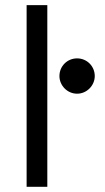

<svg xmlns="http://www.w3.org/2000/svg" viewBox="-20 -723 406 743"><path d="M83 -703.1V0H163.1V-703.1ZM278.3 -497.1C240.2 -497.1 210 -466.8 210 -428.7C210 -392.6 240.2 -360.4 278.3 -360.4C316.4 -360.4 346.7 -392.6 346.7 -428.7C346.7 -466.8 316.4 -497.1 278.3 -497.1Z"/></svg>

Font: Sen-gleads
Style: Regular
Weight: 400
Designer: Kosal Sen, Philatype
Foundry: Philatype
Version: Version 1.004; ttfautohint (v1.8.3)